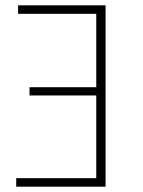

<svg xmlns="http://www.w3.org/2000/svg" viewBox="-20 -702 536 722"><path d="M377 -682V0H41V-32H342V-343H91V-374H342V-650H48V-682Z"/></svg>

Font: FiraGO UltraLight
Style: Regular
Weight: 200
Designer: bBox Type
Foundry: bBox Type GmbH
Version: Version 1.001